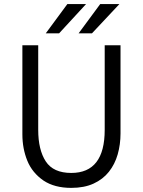

<svg xmlns="http://www.w3.org/2000/svg" viewBox="-20 -912 700 942"><path d="M89.8 0ZM89.8 0ZM329.6 9.8Q247.6 9.8 193.8 -25.9Q138.2 -64 114 -123.5Q89.8 -183.1 89.8 -252.9V-689.9H167.5V-274.9Q167.5 -176.8 204.6 -120.1Q241.7 -63.5 329.6 -63.5Q493.7 -63.5 493.7 -274.9V-689.9H571.3V-257.8Q571.3 -203.1 557.4 -154.5Q543.5 -106 514.2 -69.1Q484.9 -32.2 439 -11.2Q393.1 9.8 329.6 9.8ZM270 -748.5H204.6L310.5 -892.1H402.3ZM431.2 -748.5H365.7L471.7 -892.1H565.9Z"/></svg>

Font: Acari Sans
Style: Regular
Weight: 400
Designer: Alfredo Marco Pradil and Stefan Peev
Foundry: Hanken Design Co.
Version: Version 1.045;February 4, 2021;FontCreator 13.0.0.2655 64-bi